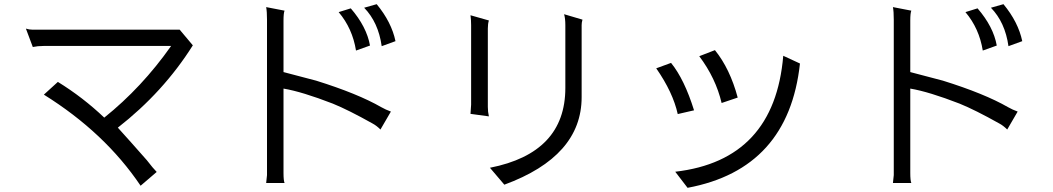

<svg xmlns="http://www.w3.org/2000/svg" viewBox="-20 -856 5040 919"><path d="M730 -33Q713 -50 683 -89Q603 -180 544 -245Q762 -415 903 -639L840 -714H155Q150 -714 135 -714Q120 -714 104 -719L137 -631Q160 -636 188 -636H799Q659 -437 479 -293Q377 -390 257 -464L190 -403Q482 -221 653 33Z M1601 -798Q1667 -720 1684 -614L1751 -638Q1735 -728 1659 -816ZM1783 -836 1723 -819Q1791 -749 1807 -635L1873 -659Q1854 -750 1783 -836ZM1801 -236 1851 -322Q1826 -331 1805 -343Q1692 -408 1493 -470L1337 -511V-758Q1337 -793 1342 -805L1254 -822Q1258 -801 1258 -762V-18L1254 20H1342Q1337 8 1337 -28V-432Q1426 -417 1573 -360Q1647 -330 1763 -265Q1782 -255 1801 -236Z M2235 -355 2232 -311 2320 -299Q2315 -321 2315 -344V-720Q2315 -742 2320 -758L2232 -783Q2235 -761 2235 -736ZM2325 -53 2394 28Q2764 -108 2764 -391V-736Q2764 -748 2768 -762L2680 -788Q2686 -768 2686 -735V-435Q2686 -124 2325 -53Z M3121 -529Q3201 -414 3224 -310L3302 -328Q3256 -476 3192 -555ZM3434 -363 3511 -389Q3474 -527 3402 -616L3327 -587Q3406 -482 3434 -363ZM3212 -34 3271 43Q3754 -47 3809 -552L3729 -589Q3687 -89 3212 -34Z M4601 -798Q4667 -720 4684 -614L4751 -638Q4735 -728 4659 -816ZM4783 -836 4723 -819Q4791 -749 4807 -635L4873 -659Q4854 -750 4783 -836ZM4801 -236 4851 -322Q4826 -331 4805 -343Q4692 -408 4493 -470L4337 -511V-758Q4337 -793 4342 -805L4254 -822Q4258 -801 4258 -762V-18L4254 20H4342Q4337 8 4337 -28V-432Q4426 -417 4573 -360Q4647 -330 4763 -265Q4782 -255 4801 -236Z"/></svg>

Font: Sawarabi Gothic
Style: Regular
Weight: 400
Designer: mshio (mshio@users.sourceforge.jp)
Version: Version 20141215